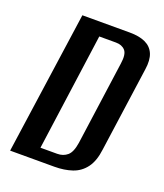

<svg xmlns="http://www.w3.org/2000/svg" viewBox="-114 -669 640 747"><g transform="rotate(20 205.5 -295.5)"><path d="M15 0 99 -591H295Q335 -591 360.5 -579Q386 -567 396.5 -542Q407 -517 401 -477L352 -127Q346 -78 325 -50Q304 -22 271.5 -11Q239 0 198 0ZM122 -51H191Q216 -51 233 -65.5Q250 -80 256 -120L304 -466Q310 -506 296.5 -521Q283 -536 258 -536H189Z"/></g></svg>

Font: Alumni Sans SemiBold
Style: Italic
Weight: 600
Italic angle: -8°
Version: Version 1.016